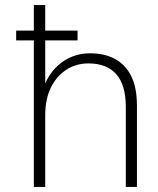

<svg xmlns="http://www.w3.org/2000/svg" viewBox="-20 -740 626 760"><path d="M44 -580V-619H287V-580ZM114 0V-720H159V-410Q185 -467 231.5 -498Q278 -529 337 -529Q394 -529 435.5 -506.5Q477 -484 499.5 -438.5Q522 -393 522 -324V0H478V-317Q478 -404 440 -446.5Q402 -489 330 -489Q281 -489 242 -463.5Q203 -438 181 -392.5Q159 -347 159 -284V0Z"/></svg>

Font: DM Sans 11pt ExtraLight
Style: Regular
Weight: 250
Version: Version 4.004;gftools[0.9.30]